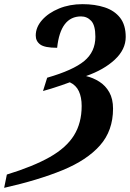

<svg xmlns="http://www.w3.org/2000/svg" viewBox="-57 -744 625 924"><path d="M-24 96Q103 57 182.5 12Q262 -33 299 -92.5Q336 -152 336 -234Q336 -276 322.5 -305Q309 -334 279 -348Q263 -342 238.5 -333.5Q214 -325 189.5 -317.5Q165 -310 150 -306L170 -370Q295 -406 348.5 -450.5Q402 -495 402 -567Q402 -622 382 -643.5Q362 -665 333 -665Q234 -665 218 -514Q158 -514 136.5 -530Q115 -546 115 -573Q115 -613 145.5 -647.5Q176 -682 227 -703Q278 -724 340 -724Q400 -724 447 -708.5Q494 -693 521 -658.5Q548 -624 548 -566Q548 -506 495.5 -457Q443 -408 357 -378Q391 -370 421 -351Q451 -332 469 -300Q487 -268 487 -221Q487 -115 424 -44Q361 27 244 75Q127 123 -37 160Z"/></svg>

Font: Noto Serif Condensed
Style: Bold Italic
Weight: 700
Width: 3
Italic angle: -12°
Designer: Monotype Design Team
Foundry: Monotype Imaging Inc.
Version: Version 2.014